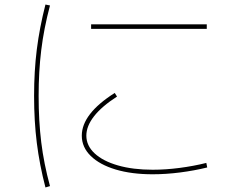

<svg xmlns="http://www.w3.org/2000/svg" viewBox="-20 -782 1040 845"><path d="M652 -15Q559 -15 489 -36Q419 -57 379.5 -95.5Q340 -134 340 -185Q340 -281 485 -373L495 -357Q428 -314 394 -270.5Q360 -227 360 -185Q360 -141 396.5 -107Q433 -73 499 -54Q565 -35 652 -35Q709 -35 770.5 -43Q832 -51 888 -65L892 -45Q835 -31 772.5 -23Q710 -15 652 -15ZM381 -655V-675H890V-655ZM180 43Q154 -57 142 -153Q130 -249 130 -360Q130 -469 142 -564.5Q154 -660 180 -762L200 -758Q173 -656 161.5 -561.5Q150 -467 150 -360Q150 -250 161.5 -156Q173 -62 200 37Z"/></svg>

Font: M PLUS 1 Thin
Style: Regular
Weight: 100
Designer: Coji Morishita
Foundry: UNDERFOREST DESIGN
Version: Version 1.001